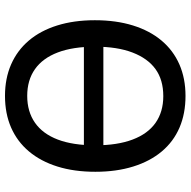

<svg xmlns="http://www.w3.org/2000/svg" viewBox="-17 -737 763 769"><g transform="rotate(-90 364.5 -352.5)"><path d="M123 -320V-398H610V-320ZM365 9Q294 9 238 -15Q182 -39 142.5 -86Q103 -133 82 -200.5Q61 -268 61 -352Q61 -437 82 -504Q103 -571 142.5 -618Q182 -665 238 -689.5Q294 -714 365 -714Q435 -714 491 -689.5Q547 -665 586.5 -618.5Q626 -572 647 -505Q668 -438 668 -354Q668 -269 647 -201.5Q626 -134 586.5 -87Q547 -40 491 -15.5Q435 9 365 9ZM364 -80Q429 -80 472 -111Q515 -142 538.5 -203Q562 -264 562 -353Q562 -442 539 -502.5Q516 -563 472 -594Q428 -625 365 -625Q302 -625 257.5 -594Q213 -563 190 -502.5Q167 -442 167 -352Q167 -264 190 -203Q213 -142 257 -111Q301 -80 364 -80Z"/></g></svg>

Font: Nunito Sans 10pt SemiCondensed SemiBold
Style: Regular
Weight: 600
Width: 4
Designer: Vernon Adams
Foundry: Vernon Adams
Version: Version 3.101;gftools[0.9.27]